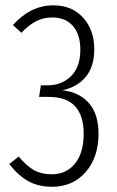

<svg xmlns="http://www.w3.org/2000/svg" viewBox="-20 -696 442 727"><path d="M182.1 -675.8Q252.9 -675.8 294.9 -628.9Q336.9 -582 336.9 -509.8Q336.9 -444.3 305.4 -405.8Q273.9 -367.2 216.8 -354Q278.8 -347.7 315.9 -306.4Q353 -265.1 353 -189Q353 -101.1 304.7 -44.9Q256.3 11.2 176.8 11.2Q125.5 11.2 87.2 -10Q48.8 -31.2 15.1 -75.2L50.8 -103Q81.1 -66.9 109.1 -51.5Q137.2 -36.1 175.8 -36.1Q231.4 -36.1 264.2 -76.9Q296.9 -117.7 296.9 -189Q296.9 -329.1 165 -329.1H127.9L134.8 -373H162.1Q212.9 -373 248.5 -407.2Q284.2 -441.4 284.2 -507.8Q284.2 -565.9 255.9 -597.9Q227.5 -629.9 178.2 -629.9Q145 -629.9 117.4 -616Q89.8 -602.1 61 -571.8L28.8 -601.1Q96.2 -675.8 182.1 -675.8Z"/></svg>

Font: Fira Sans Compressed Light
Style: Regular
Weight: 300
Width: 1
Designer: Carrois Corporate & Edenspiekermann AG
Foundry: Carrois Corporate GbR & Edenspiekermann AG
Version: Version 4.203;PS 004.203;hotconv 1.0.88;makeotf.lib2.5.64775